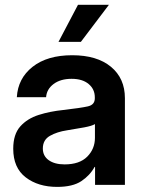

<svg xmlns="http://www.w3.org/2000/svg" viewBox="-20 -750 581 779"><path d="M211.9 8.3Q134.8 8.3 84.2 -30.5Q33.7 -69.3 33.7 -146.5Q33.7 -205.1 62.3 -237.1Q90.8 -269 137 -283.7Q183.1 -298.3 236.3 -303.7Q308.1 -312 336.4 -318.4Q364.7 -324.7 364.7 -351.1V-355Q364.7 -388.2 339.6 -409.2Q314.5 -430.2 270.5 -430.2Q225.6 -430.2 197.5 -409.2Q169.4 -388.2 167 -355.5H48.3Q52.7 -432.1 112.3 -479Q171.9 -525.9 272.9 -525.9Q373.5 -525.9 430.2 -479Q486.8 -432.1 486.8 -351.6V0H365.7V-72.8H363.8Q345.2 -38.6 310.1 -15.1Q274.9 8.3 211.9 8.3ZM242.2 -83Q302.7 -83 334 -114.5Q365.2 -146 365.2 -190.9V-246.6Q354 -239.3 321.8 -233.2Q289.6 -227.1 251.5 -221.2Q211.9 -215.3 182.9 -199Q153.8 -182.6 153.8 -147.5Q153.8 -117.2 177.7 -100.1Q201.7 -83 242.2 -83ZM217.3 -580.1 296.4 -730.5H421.9L308.1 -580.1Z"/></svg>

Font: Inter Display SemiBold
Style: Regular
Weight: 600
Designer: Rasmus Andersson
Foundry: rsms
Version: Version 4.001;git-9221beed3